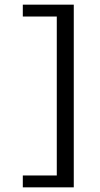

<svg xmlns="http://www.w3.org/2000/svg" viewBox="-20 -760 430 825"><path d="M78 -6H224V-689H78V-740H297V45H78Z"/></svg>

Font: Narnoor Medium
Style: Regular
Weight: 500
Designer: S. Sridhar Murthy
Foundry: SIL International
Version: Version 3.000